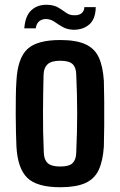

<svg xmlns="http://www.w3.org/2000/svg" viewBox="-20 -777 504 806"><path d="M233 9Q135 9 94.5 -30.5Q54 -70 49 -162Q48 -187 47 -222.5Q46 -258 46 -297Q46 -336 46.5 -373.5Q47 -411 49 -438Q54 -532 94.5 -570.5Q135 -609 233 -609Q299 -609 338 -591.5Q377 -574 394.5 -536.5Q412 -499 416 -438Q417 -403 417.5 -352.5Q418 -302 417.5 -250.5Q417 -199 416 -162Q412 -101 394 -63Q376 -25 337 -8Q298 9 233 9ZM233 -78Q270 -78 284.5 -92Q299 -106 300 -135Q304 -224 304 -301.5Q304 -379 300 -466Q299 -495 284 -508.5Q269 -522 233 -522Q196 -522 180 -507.5Q164 -493 163 -465Q161 -394 160.5 -307.5Q160 -221 164 -135Q165 -106 180.5 -92Q196 -78 233 -78ZM82 -658Q86 -711 112 -734.5Q138 -758 178 -757Q207 -756 225 -745Q243 -734 257.5 -723.5Q272 -713 291 -713Q311 -712 322.5 -721.5Q334 -731 334 -747H382Q381 -697 355 -674.5Q329 -652 289 -652Q262 -653 243.5 -663.5Q225 -674 209.5 -685Q194 -696 175 -697Q158 -698 145.5 -688.5Q133 -679 130 -658Z"/></svg>

Font: Big Shoulders Text
Style: Bold
Weight: 700
Designer: Patric King
Foundry: XO Type Co
Version: Version 1.000; ttfautohint (v1.8.2)